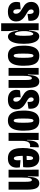

<svg xmlns="http://www.w3.org/2000/svg" viewBox="1310 -1890 710 3371"><g transform="rotate(90 1665.5 -205.0)"><path d="M23.8 -200.7 145.2 -211.8Q138.3 -156.2 147.2 -119.6Q156 -83 187.7 -83Q204 -83 212.8 -94.8Q221.5 -106.7 221.5 -130Q221.5 -157 209.5 -176.4Q197.5 -195.8 179.2 -209.8Q160.8 -223.8 128.3 -242Q93.5 -261.8 70.3 -279.8Q47.2 -297.7 30.4 -326.6Q13.7 -355.5 13.7 -396.8Q13.7 -463.3 57.2 -501.4Q100.7 -539.5 181.5 -539.5Q237 -539.5 275.6 -519.3Q314.2 -499.2 332.6 -456.9Q351 -414.7 343.3 -349L224.3 -332.5Q229.8 -379 219.3 -409.8Q208.8 -440.7 181.3 -440.7Q165.3 -440.7 155.8 -428.2Q146.3 -415.8 146.3 -396.8Q146.3 -369.8 164.7 -352.9Q183 -336 222.2 -313.8Q261.3 -292.2 290.1 -269.4Q318.8 -246.7 338.2 -212.8Q357.5 -179 357.5 -133Q357.5 -67.2 315.2 -27.8Q272.8 11.7 187.2 11.7Q114 11.7 71.9 -17.9Q29.8 -47.5 18.5 -96Q7.2 -144.5 23.8 -200.7Z M389.2 -266.8 388.7 -528H511.7L508.8 -361.2H516Q524.8 -459.2 549.2 -498.9Q573.5 -538.7 616.8 -538.7Q655.7 -538.7 685.5 -510.4Q715.3 -482.2 732.6 -421.4Q749.8 -360.7 749.8 -266.5Q749.8 -173.7 733.4 -111.7Q717 -49.7 688.2 -19.4Q659.5 10.8 623.2 10.8Q580.2 10.8 555.2 -31.7Q530.2 -74.2 516.8 -162.5H506.8Q515.8 -112.8 521.1 -66.4Q526.3 -20 526.3 13V130H388.7ZM609.5 -273.5Q609.5 -330.3 606.1 -365.5Q602.7 -400.7 595.2 -417.2Q587.8 -433.8 576.3 -433.8Q562.5 -433.8 551.2 -411Q539.8 -388.2 533.2 -354.2Q526.7 -320.2 526.7 -291V-269Q526.7 -226.8 533 -190.2Q539.3 -153.7 550.5 -131.4Q561.7 -109.2 575 -109.2Q592.7 -109.2 601.1 -148.7Q609.5 -188.2 609.5 -273.5Z M781.8 -261.8Q781.8 -358.5 801.2 -419.8Q820.7 -481 859.6 -510.2Q898.5 -539.5 958.2 -539.5Q1022 -539.5 1060.8 -510.8Q1099.7 -482 1117.4 -422.4Q1135.2 -362.8 1135.2 -265.3Q1135.2 -168.8 1115.8 -107.7Q1096.5 -46.5 1057.2 -17.4Q1017.8 11.7 956.3 11.7Q894.2 11.7 855.8 -19.5Q817.3 -50.7 799.6 -110.9Q781.8 -171.2 781.8 -261.8ZM995.7 -257.2Q995.7 -358 987.7 -397.6Q979.7 -437.2 958.3 -437.2Q936.8 -437.2 929.1 -397.8Q921.3 -358.5 921.3 -255Q921.3 -161.5 929.2 -125.8Q937 -90 958.2 -90Q979.3 -90 987.5 -126.6Q995.7 -163.2 995.7 -257.2Z M1173.2 -312.5 1172.7 -528H1292.3L1288.8 -339.3H1297.2Q1299 -446.5 1328.2 -493Q1357.3 -539.5 1411.8 -539.5Q1469.7 -539.5 1496.6 -489.8Q1523.5 -440 1523.5 -332.3V0H1385V-297.5Q1385 -359 1378.4 -384Q1371.8 -409 1354 -409Q1335.7 -409 1326.4 -386.2Q1317.2 -363.3 1314 -327.9Q1310.8 -292.5 1310.8 -236.3V0H1173.2Z M1567.8 -200.7 1689.2 -211.8Q1682.3 -156.2 1691.2 -119.6Q1700 -83 1731.7 -83Q1748 -83 1756.8 -94.8Q1765.5 -106.7 1765.5 -130Q1765.5 -157 1753.5 -176.4Q1741.5 -195.8 1723.2 -209.8Q1704.8 -223.8 1672.3 -242Q1637.5 -261.8 1614.3 -279.8Q1591.2 -297.7 1574.4 -326.6Q1557.7 -355.5 1557.7 -396.8Q1557.7 -463.3 1601.2 -501.4Q1644.7 -539.5 1725.5 -539.5Q1781 -539.5 1819.6 -519.3Q1858.2 -499.2 1876.6 -456.9Q1895 -414.7 1887.3 -349L1768.3 -332.5Q1773.8 -379 1763.3 -409.8Q1752.8 -440.7 1725.3 -440.7Q1709.3 -440.7 1699.8 -428.2Q1690.3 -415.8 1690.3 -396.8Q1690.3 -369.8 1708.7 -352.9Q1727 -336 1766.2 -313.8Q1805.3 -292.2 1834.1 -269.4Q1862.8 -246.7 1882.2 -212.8Q1901.5 -179 1901.5 -133Q1901.5 -67.2 1859.2 -27.8Q1816.8 11.7 1731.2 11.7Q1658 11.7 1615.9 -17.9Q1573.8 -47.5 1562.5 -96Q1551.2 -144.5 1567.8 -200.7Z M1921.8 -261.8Q1921.8 -358.5 1941.2 -419.8Q1960.7 -481 1999.6 -510.2Q2038.5 -539.5 2098.2 -539.5Q2162 -539.5 2200.8 -510.8Q2239.7 -482 2257.4 -422.4Q2275.2 -362.8 2275.2 -265.3Q2275.2 -168.8 2255.8 -107.7Q2236.5 -46.5 2197.2 -17.4Q2157.8 11.7 2096.3 11.7Q2034.2 11.7 1995.8 -19.5Q1957.3 -50.7 1939.6 -110.9Q1921.8 -171.2 1921.8 -261.8ZM2135.7 -257.2Q2135.7 -358 2127.7 -397.6Q2119.7 -437.2 2098.3 -437.2Q2076.8 -437.2 2069.1 -397.8Q2061.3 -358.5 2061.3 -255Q2061.3 -161.5 2069.2 -125.8Q2077 -90 2098.2 -90Q2119.3 -90 2127.5 -126.6Q2135.7 -163.2 2135.7 -257.2Z M2313.2 -287.5 2312.7 -528H2439.2L2435.8 -325.7H2444.2Q2446.3 -438.5 2475.8 -484.5Q2505.3 -530.5 2554.7 -530.5Q2563.2 -530.5 2567.8 -529.5L2562.3 -375.7Q2553 -379 2537.7 -379Q2508.8 -379 2490.1 -363.5Q2471.3 -348 2462.3 -314.3Q2453.3 -280.7 2453.3 -226.5V0H2313.2Z M2578.8 -250.8Q2578.8 -335.5 2593.8 -398.8Q2608.8 -462 2648.6 -500.8Q2688.3 -539.5 2757.7 -539.5Q2823.5 -539.5 2862 -504.6Q2900.5 -469.7 2913.2 -406.7Q2926 -343.7 2915 -255.8L2670.3 -246.8V-314.2L2801.3 -318.8L2785.8 -270Q2794 -354.3 2787.5 -392.4Q2781 -430.5 2757.7 -430.5Q2733.8 -430.5 2725.2 -391.4Q2716.7 -352.3 2716.7 -271.3Q2716.7 -206.2 2721.3 -166.8Q2726 -127.5 2735.7 -109.9Q2745.3 -92.3 2761.5 -92.3Q2777.7 -92.3 2785.6 -108.2Q2793.5 -124.2 2794.8 -150.1Q2796.2 -176 2792.8 -210L2919.5 -197.8Q2929 -143.2 2918.3 -95.8Q2907.7 -48.5 2869.3 -18.4Q2831 11.7 2761.7 11.7Q2692.8 11.7 2652.3 -19.7Q2611.8 -51 2595.3 -108.4Q2578.8 -165.8 2578.8 -250.8Z M2960.2 -312.5 2959.7 -528H3079.3L3075.8 -339.3H3084.2Q3086 -446.5 3115.2 -493Q3144.3 -539.5 3198.8 -539.5Q3256.7 -539.5 3283.6 -489.8Q3310.5 -440 3310.5 -332.3V0H3172V-297.5Q3172 -359 3165.4 -384Q3158.8 -409 3141 -409Q3122.7 -409 3113.4 -386.2Q3104.2 -363.3 3101 -327.9Q3097.8 -292.5 3097.8 -236.3V0H2960.2Z"/></g></svg>

Font: Bricolage Grotesque 96pt Condensed ExBd
Style: Regular
Weight: 800
Width: 3
Designer: Mathieu Triay
Foundry: Atelier Triay
Version: Version 1.001;Glyphs 3.2 (3207)